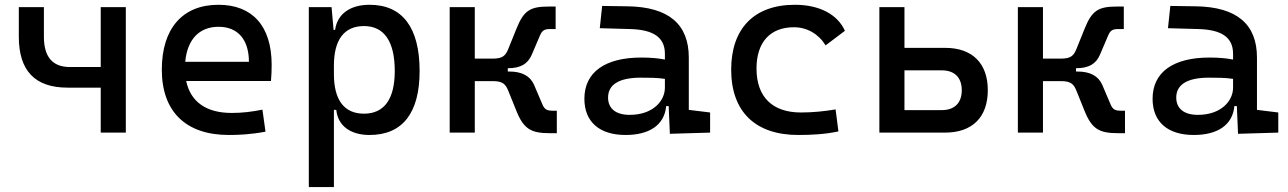

<svg xmlns="http://www.w3.org/2000/svg" viewBox="-20 -547 5313 792"><path d="M258.8 -185.5H395.5V0H499V-517.6H395.5V-270.5H268.6C196.8 -270.5 161.1 -312 161.1 -395.5V-517.6H57.6V-395.5C57.6 -255.4 124 -185.5 258.8 -185.5Z M923.8 9.8C962.9 9.8 1013.7 7.8 1075.2 -3.9L1062.5 -94.7C1019.5 -85.9 978.5 -81.1 935.5 -81.1C831.5 -81.1 766.1 -126.5 748 -212.9H1097.7C1099.6 -233.4 1100.6 -254.9 1100.6 -279.3C1100.6 -440.4 1020.5 -527.3 880.9 -527.3C732.4 -527.3 647.5 -428.7 647.5 -259.8C647.5 -85.9 747.1 9.8 923.8 9.8ZM744.1 -292C752.4 -384.3 801.8 -436.5 881.8 -436.5C960 -436.5 1006.8 -384.8 1006.8 -292Z M1253.9 224.6H1357.4V-93.8H1367.2C1373.5 -28.8 1424.8 9.8 1504.4 9.8C1640.1 9.8 1710.9 -80.6 1710.9 -253.9C1710.9 -433.6 1640.1 -527.3 1504.4 -527.3C1423.8 -527.3 1371.1 -488.8 1362.3 -423.8H1356L1347.7 -517.6H1253.9ZM1357.4 -241.2V-276.4C1357.4 -383.3 1399.9 -439.5 1481.4 -439.5C1564.9 -439.5 1608.4 -376 1608.4 -253.9C1608.4 -138.2 1564.9 -78.1 1481.4 -78.1C1399.9 -78.1 1357.4 -134.3 1357.4 -241.2Z M1835 0H1938.5V-212.4H2012.2C2053.7 -212.4 2065.4 -200.2 2076.7 -172.4L2110.4 -88.9C2140.6 -13.7 2171.9 2.4 2248.5 2.4H2276.9V-90.3H2260.7C2236.8 -90.3 2226.6 -94.7 2217.3 -116.7L2183.1 -196.8C2167 -233.9 2132.8 -252 2080.1 -252H2074.7V-265.6H2075.2C2127.9 -265.6 2157.2 -283.7 2173.3 -320.8L2207.5 -400.9C2216.8 -422.9 2227.1 -427.2 2251 -427.2H2272V-520H2243.7C2167 -520 2140.6 -503.9 2110.4 -428.7L2076.7 -345.2C2065.4 -317.4 2053.7 -305.2 2012.2 -305.2H1938.5V-517.6H1835Z M2743.2 4.9 2909.2 0V-83L2821.3 -93.8V-309.6C2821.3 -446.3 2739.3 -518.6 2568.4 -521L2463.9 -522.5L2454.1 -430.7L2578.1 -427.2C2673.8 -424.8 2722.7 -394 2722.7 -325.2V-301.3C2694.3 -307.1 2662.1 -309.6 2625 -309.6C2475.6 -309.6 2390.6 -249 2390.6 -139.6C2390.6 -44.4 2452.6 9.8 2560.5 9.8C2656.7 9.8 2720.7 -29.8 2728 -109.4H2738.3ZM2722.7 -221.7V-185.5C2722.7 -130.9 2673.8 -73.2 2577.1 -73.2C2520.5 -73.2 2488.3 -99.1 2488.3 -144.5C2488.3 -198.7 2534.7 -226.6 2623 -226.6C2656.7 -226.6 2689.5 -226.6 2722.7 -221.7Z M3272.5 9.8C3326.7 9.8 3384.8 6.8 3438.5 -4.9L3426.8 -95.7C3380.9 -87.9 3332.5 -83 3284.2 -83C3166.5 -83 3100.6 -146.5 3100.6 -264.6C3100.6 -373 3157.2 -434.6 3254.9 -434.6C3309.1 -434.6 3356.4 -407.2 3385.7 -359.9L3465.3 -419.9C3434.6 -488.3 3359.4 -527.3 3258.8 -527.3C3090.3 -527.3 2996.1 -428.7 2996.1 -259.8C2996.1 -85.9 3096.2 9.8 3272.5 9.8Z M3607.4 0H3878.9C3990.7 0 4054.7 -63.5 4054.7 -174.8C4054.7 -286.1 3990.7 -349.6 3878.9 -349.6H3710.9V-517.6H3607.4ZM3710.9 -92.8V-256.8H3865.2C3917.5 -256.8 3947.3 -227.1 3947.3 -174.8C3947.3 -122.6 3917.5 -92.8 3865.2 -92.8Z M4178.7 0H4282.2V-212.4H4356C4397.5 -212.4 4409.2 -200.2 4420.4 -172.4L4454.1 -88.9C4484.4 -13.7 4515.6 2.4 4592.3 2.4H4620.6V-90.3H4604.5C4580.6 -90.3 4570.3 -94.7 4561 -116.7L4526.9 -196.8C4510.7 -233.9 4476.6 -252 4423.8 -252H4418.5V-265.6H4418.9C4471.7 -265.6 4501 -283.7 4517.1 -320.8L4551.3 -400.9C4560.5 -422.9 4570.8 -427.2 4594.7 -427.2H4615.7V-520H4587.4C4510.7 -520 4484.4 -503.9 4454.1 -428.7L4420.4 -345.2C4409.2 -317.4 4397.5 -305.2 4356 -305.2H4282.2V-517.6H4178.7Z M5086.9 4.9 5252.9 0V-83L5165 -93.8V-309.6C5165 -446.3 5083 -518.6 4912.1 -521L4807.6 -522.5L4797.9 -430.7L4921.9 -427.2C5017.6 -424.8 5066.4 -394 5066.4 -325.2V-301.3C5038.1 -307.1 5005.9 -309.6 4968.8 -309.6C4819.3 -309.6 4734.4 -249 4734.4 -139.6C4734.4 -44.4 4796.4 9.8 4904.3 9.8C5000.5 9.8 5064.5 -29.8 5071.8 -109.4H5082ZM5066.4 -221.7V-185.5C5066.4 -130.9 5017.6 -73.2 4920.9 -73.2C4864.3 -73.2 4832 -99.1 4832 -144.5C4832 -198.7 4878.4 -226.6 4966.8 -226.6C5000.5 -226.6 5033.2 -226.6 5066.4 -221.7Z"/></svg>

Font: Cascadia Mono NF
Style: Regular
Weight: 400
Monospace: yes
Designer: Aaron Bell
Foundry: Saja Typeworks
Version: Version 2404.023